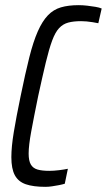

<svg xmlns="http://www.w3.org/2000/svg" viewBox="-20 -716 414 744"><path d="M156 8Q109 8 80 -2Q51 -12 37.5 -37Q24 -62 24 -107Q24 -147 33.5 -204.5Q43 -262 60 -344Q78 -432 93.5 -493.5Q109 -555 126.5 -594.5Q144 -634 165.5 -656.5Q187 -679 216 -687.5Q245 -696 285 -696Q301 -696 318 -694Q335 -692 350 -689.5Q365 -687 374 -683L361 -626Q351 -628 339 -630Q327 -632 315.5 -633Q304 -634 294 -634Q265 -634 244.5 -628.5Q224 -623 209 -607Q194 -591 182 -558.5Q170 -526 157.5 -474Q145 -422 128 -344Q111 -261 101 -206.5Q91 -152 91 -121Q91 -93 99.5 -78.5Q108 -64 125.5 -59Q143 -54 171 -54Q188 -54 208.5 -56.5Q229 -59 243 -62L231 -4Q221 -1 208 1.5Q195 4 181.5 6Q168 8 156 8Z"/></svg>

Font: Saira ExtraCondensed
Style: Italic
Weight: 400
Width: 2
Italic angle: -12°
Designer: Hector Gatti with collaboration of the Omnibus-Type team
Foundry: Omnibus-Type
Version: Version 1.101